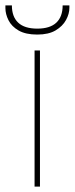

<svg xmlns="http://www.w3.org/2000/svg" viewBox="-58 -691 277 711"><path d="M70 0V-504H90V0ZM80 -563Q37 -563 11 -578Q-15 -593 -26.5 -616Q-38 -639 -38 -661V-671H-14Q-14 -629 9.5 -607Q33 -585 80 -585Q127 -585 150.5 -607Q174 -629 174 -671H199V-662Q199 -640 186.5 -617Q174 -594 148 -578.5Q122 -563 80 -563Z"/></svg>

Font: DM Sans Thin
Style: Regular
Weight: 100
Designer: Colophon Foundry, Jonny Pinhorn
Foundry: Colophon Foundry
Version: Version 4.004; ttfautohint (v1.8.4.7-5d5b)